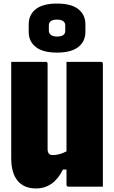

<svg xmlns="http://www.w3.org/2000/svg" viewBox="-20 -1047 640 1077"><path d="M182 10Q114 10 78.5 -33.5Q43 -77 43 -158V-700H236Q247 -700 247 -689V-211Q247 -177 276 -177Q291 -177 310.5 -181.5Q330 -186 353 -198V-700H546Q557 -700 557 -689V0H364Q353 0 353 -11V-96H333Q281 10 182 10ZM300 -1027Q380 -1027 419.5 -995.5Q459 -964 459 -911V-868Q459 -815 419.5 -783.5Q380 -752 300 -752Q220 -752 180.5 -783.5Q141 -815 141 -868V-911Q141 -964 180.5 -995.5Q220 -1027 300 -1027ZM300 -937Q254 -937 254 -904V-874Q254 -860 266 -851Q278 -842 300 -842Q346 -842 346 -874V-904Q346 -919 336 -927Q325 -937 300 -937Z"/></svg>

Font: Recursive Mn Lnr St Blk
Style: Regular
Weight: 900
Monospace: yes
Version: Version 1.079;hotconv 1.0.112;makeotfexe 2.5.65598; ttfautoh